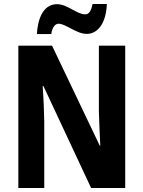

<svg xmlns="http://www.w3.org/2000/svg" viewBox="-20 -943 719 963"><path d="M165 -772H237C242 -808 258 -824 274 -824C310 -824 363 -773 415 -773C469 -773 512 -824 516 -923H444C438 -889 426 -871 408 -871C364 -871 319 -922 266 -922C196 -922 169 -847 165 -772ZM608 0V-714H476V-385C477 -337 480 -279 483 -213H480L241 -714H72V0H202V-333C201 -382 199 -441 194 -511H198L437 0Z"/></svg>

Font: Noto Sans Armenian Condensed
Style: Bold
Weight: 700
Width: 3
Designer: Monotype Design Team
Foundry: Monotype Imaging Inc.
Version: Version 2.008